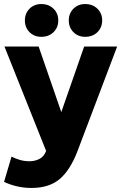

<svg xmlns="http://www.w3.org/2000/svg" viewBox="-21 -730 600 949"><path d="M134 199Q97 199 63 191Q29 183 -1 169L36 44Q55 54 77.5 60.5Q100 67 126 67Q150 67 173 56Q196 45 207 16L1 -500H170L282 -176L395 -500H558L362 17Q326 111 274 155Q222 199 134 199ZM183 -710Q220 -710 243.5 -687Q267 -664 267 -629Q267 -594 243.5 -571Q220 -548 183 -548Q148 -548 125 -571Q102 -594 102 -629Q102 -664 125 -687Q148 -710 183 -710ZM400 -710Q437 -710 460.5 -687Q484 -664 484 -629Q484 -594 460.5 -571Q437 -548 400 -548Q365 -548 342 -571Q319 -594 319 -629Q319 -664 342 -687Q365 -710 400 -710Z"/></svg>

Font: Prodigy Sans
Style: Bold
Weight: 700
Designer: Wei Huang
Foundry: Wei Huang
Version: Version 1.003; ttfautohint (v1.8.3)